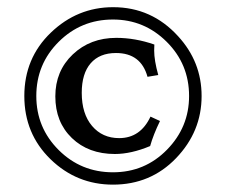

<svg xmlns="http://www.w3.org/2000/svg" viewBox="-20 -704 630 532"><path d="M293 -192.4Q192.4 -192.4 119.9 -262.9Q47.4 -333.5 47.4 -438Q47.4 -543 120.8 -613.5Q194.3 -684.1 293.5 -684.1Q400.4 -684.1 473.6 -603.5Q538.6 -532.7 538.6 -438Q538.6 -339.4 468 -265.9Q397.5 -192.4 293 -192.4ZM293 -226.6Q381.3 -226.6 442.6 -289.1Q503.9 -351.6 503.9 -438Q503.9 -526.4 441.9 -588.1Q379.9 -649.9 293 -649.9Q204.6 -649.9 142.6 -588.1Q80.6 -526.4 80.6 -438Q80.6 -350.1 142.6 -288.3Q204.6 -226.6 293 -226.6ZM298.3 -277.3Q225.1 -277.3 179.2 -321.5Q133.3 -365.7 133.3 -437Q133.3 -507.3 181.6 -553.2Q230 -599.1 302.2 -599.1Q354.5 -599.1 407.7 -580.6L407.2 -564Q407.2 -536.6 418.5 -496.1L388.7 -491.2Q370.6 -557.1 301.3 -557.1Q255.9 -557.1 231.2 -528.6Q206.5 -500 206.5 -446.8Q206.5 -388.7 235.1 -355Q263.7 -321.3 310.1 -321.3Q369.1 -321.3 397 -380.9L423.3 -368.7Q404.8 -330.6 396 -299.3Q343.3 -277.3 298.3 -277.3Z"/></svg>

Font: Kelvinch
Style: Bold
Weight: 700
Designer: Paul James Miller
Foundry: High-Logic / Made with FontCreator
Version: Version 3.501;March 28, 2021;FontCreator 13.0.0.2683 64-bit